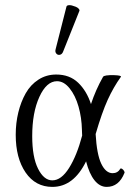

<svg xmlns="http://www.w3.org/2000/svg" viewBox="-20 -714 508 745"><path d="M225.1 -514.2Q221.2 -503.4 212.6 -501.5Q204.1 -499.5 198.5 -506.1Q192.9 -512.7 195.8 -522.9L237.8 -688Q238.8 -692.4 244.9 -693.6Q251 -694.8 258.5 -692.9Q266.1 -690.9 273.4 -688Q280.8 -685.1 285.2 -680.4Q289.6 -675.8 288.1 -671.9ZM183.1 11.2Q117.7 11.2 79.3 -44.7Q41 -100.6 41 -190.9Q41 -236.3 51 -277.6Q61 -318.8 79.8 -352.1Q98.6 -385.3 129.2 -405Q159.7 -424.8 198.2 -424.8Q250 -424.8 283.2 -393.1Q316.4 -361.3 333 -310.1Q351.6 -366.2 379.9 -416Q384.8 -423.3 422.9 -422.4Q451.7 -421.4 449.2 -416Q420.4 -376 397.9 -326.7Q375.5 -277.3 351.1 -193.8Q355.5 -115.2 373 -78.6Q390.6 -42 417 -42Q436.5 -42 446.8 -59.1Q448.7 -62 453.4 -59.1Q458 -56.2 461.2 -51Q464.4 -45.9 462.9 -43Q441.4 11.2 394 11.2Q367.2 11.2 346.7 -14.4Q326.2 -40 314 -87.9Q265.6 11.2 183.1 11.2ZM105 -186Q105 -104.5 127.7 -59.3Q150.4 -14.2 183.1 -14.2Q217.8 -14.2 248 -62.3Q278.3 -110.4 298.8 -188Q298.8 -191.4 298.3 -199Q297.9 -206.5 297.9 -210Q296.9 -257.8 284.7 -300.5Q272.5 -343.3 250.2 -371.1Q228 -398.9 201.2 -398.9Q160.6 -398.9 132.8 -338.1Q105 -277.3 105 -186Z"/></svg>

Font: Junicode SmCond Light
Style: Regular
Weight: 300
Width: 4
Designer: Peter S. Baker
Version: Version 2.206